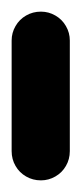

<svg xmlns="http://www.w3.org/2000/svg" viewBox="-20 -310 140 330"><path d="M0 -50.3H100V-240.3H0ZM50.3 -100Q36.3 -100 24.8 -93.3Q13.3 -86.7 6.7 -75.2Q0 -63.7 0 -50.3Q0 -36.3 6.7 -24.8Q13.3 -13.3 24.8 -6.7Q36.3 0 50.3 0Q63.7 0 75.2 -6.7Q86.7 -13.3 93.3 -24.8Q100 -36.3 100 -50.3Q100 -63.7 93.3 -75.2Q86.7 -86.7 75.2 -93.3Q63.7 -100 50.3 -100ZM50.3 -290Q36.3 -290 24.8 -283.3Q13.3 -276.7 6.7 -265.2Q0 -253.7 0 -240.3Q0 -226.3 6.7 -214.8Q13.3 -203.3 24.8 -196.7Q36.3 -190 50.3 -190Q63.7 -190 75.2 -196.7Q86.7 -203.3 93.3 -214.8Q100 -226.3 100 -240.3Q100 -253.7 93.3 -265.2Q86.7 -276.7 75.2 -283.3Q63.7 -290 50.3 -290Z"/></svg>

Font: Wavefont Thin
Style: Regular
Weight: 100
Monospace: yes
Version: Version 3.005;gftools[0.9.33]